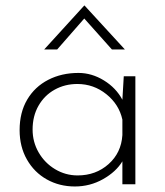

<svg xmlns="http://www.w3.org/2000/svg" viewBox="-20 -667 599 695"><path d="M470 -391V0H423V-83Q400 -45 353 -18.5Q306 8 251 8Q195 8 149.5 -17.5Q104 -43 77.5 -89.5Q51 -136 51 -196Q51 -260 78.5 -306.5Q106 -353 154.5 -378Q203 -403 264 -403Q312 -403 356 -376Q400 -349 423 -306L428 -391ZM423 -178V-234Q411 -289 365 -326Q319 -363 260 -363Q215 -363 178 -342.5Q141 -322 119.5 -284.5Q98 -247 98 -198Q98 -153 120 -115Q142 -77 179.5 -54.5Q217 -32 261 -32Q327 -32 373 -73Q419 -114 423 -178ZM385 -488 285 -600 187 -488H140L285 -647H286L432 -488Z"/></svg>

Font: Josefin Sans Light
Style: Regular
Weight: 300
Designer: Santiago Orozco
Foundry: Typemade
Version: Version 2.000